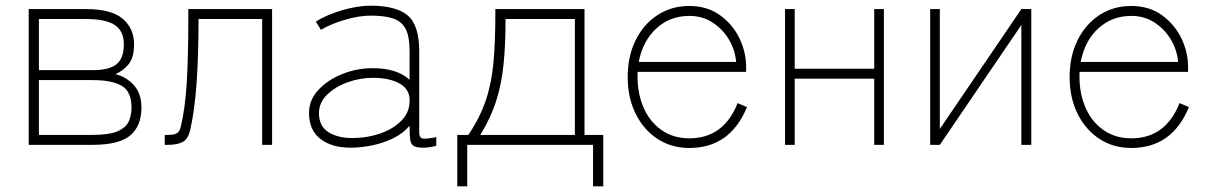

<svg xmlns="http://www.w3.org/2000/svg" viewBox="-20 -510 4259 676"><path d="M81 0V-478H283Q372 -478 412 -444Q452 -410 452 -354Q452 -307 432.5 -283.5Q413 -260 386 -249Q424 -240 451 -210.5Q478 -181 478 -131Q478 -67 439 -33.5Q400 0 305 0ZM117 -35H305Q366 -35 395.5 -48.5Q425 -62 434 -84Q443 -106 443 -131Q443 -188 408.5 -208Q374 -228 306 -228H117ZM117 -263H306Q365 -263 390.5 -284Q416 -305 416 -354Q416 -401 384 -422Q352 -443 283 -443H117Z M560 0V-35H571Q594 -35 603 -41Q612 -47 616 -62Q632 -127 637.5 -219Q643 -311 643 -443V-478H938V0H903V-443H679Q679 -311 672 -215.5Q665 -120 650 -54Q643 -22 624.5 -11Q606 0 571 0Z M1214 10Q1148 10 1108 -21Q1068 -52 1068 -112Q1068 -158 1101 -193.5Q1134 -229 1185.5 -249.5Q1237 -270 1292 -270Q1378 -270 1422 -229V-330Q1422 -382 1408 -408.5Q1394 -435 1364 -445Q1334 -455 1285 -455Q1245 -455 1195 -440.5Q1145 -426 1110 -405L1092 -434Q1130 -458 1184.5 -474Q1239 -490 1285 -490Q1374 -490 1415 -456Q1456 -422 1456 -330V-44Q1456 -25 1467.5 -22.5Q1479 -20 1516 -27V3Q1508 6 1494 8Q1480 10 1470 10Q1446 10 1436 3.5Q1426 -3 1424 -20Q1422 -37 1422 -67Q1399 -40 1364 -23Q1329 -6 1289.5 2Q1250 10 1214 10ZM1219 -24Q1273 -24 1320 -40.5Q1367 -57 1396 -88Q1425 -119 1422 -164Q1419 -199 1384 -217.5Q1349 -236 1293 -236Q1248 -236 1204.5 -220.5Q1161 -205 1132 -177Q1103 -149 1103 -111Q1103 -66 1136 -45Q1169 -24 1219 -24Z M1590 146V-35H1629Q1670 -96 1690.5 -157Q1711 -218 1717.5 -291Q1724 -364 1724 -460V-478H2038V-35H2104V146H2068V0H1625V146ZM1671 -35H2004V-443H1760Q1760 -354 1753 -284Q1746 -214 1727 -154.5Q1708 -95 1671 -35Z M2407 11Q2344 11 2295 -21Q2246 -53 2218 -109.5Q2190 -166 2190 -239Q2190 -312 2218 -368.5Q2246 -425 2295 -457Q2344 -489 2407 -489Q2470 -489 2515 -456.5Q2560 -424 2583.5 -375Q2607 -326 2607 -275V-257H2225Q2222 -191 2243 -138Q2264 -85 2306.5 -54Q2349 -23 2407 -23Q2528 -23 2577 -147L2610 -133Q2551 11 2407 11ZM2229 -292H2572Q2568 -335 2546 -371.5Q2524 -408 2488.5 -431Q2453 -454 2407 -454Q2339 -454 2291 -410Q2243 -366 2229 -292Z M2744 0V-478H2778V-268H3058V-478H3092V0H3058V-233H2778V0Z M3255 0V-478H3289V-56L3576 -478H3611V0H3576V-422L3289 0Z M3963 11Q3900 11 3851 -21Q3802 -53 3774 -109.5Q3746 -166 3746 -239Q3746 -312 3774 -368.5Q3802 -425 3851 -457Q3900 -489 3963 -489Q4026 -489 4071 -456.5Q4116 -424 4139.5 -375Q4163 -326 4163 -275V-257H3781Q3778 -191 3799 -138Q3820 -85 3862.5 -54Q3905 -23 3963 -23Q4084 -23 4133 -147L4166 -133Q4107 11 3963 11ZM3785 -292H4128Q4124 -335 4102 -371.5Q4080 -408 4044.5 -431Q4009 -454 3963 -454Q3895 -454 3847 -410Q3799 -366 3785 -292Z"/></svg>

Font: Zen Kaku Gothic Antique Light
Style: Regular
Weight: 300
Designer: Yoshimichi Ohira
Foundry: Positype
Version: Version 1.001